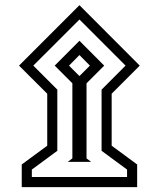

<svg xmlns="http://www.w3.org/2000/svg" viewBox="-20 -663 623 754"><path d="M246.1 -27.3H337.9L319.8 -41V-335.9L389.2 -405.3L292 -502.9L194.8 -405.3L264.2 -335.9V-41ZM251 -405.3 292 -446.8 333 -405.3 292 -364.3ZM110.8 -405.3 292 -586.4 473.1 -405.3 378.9 -311V-70.8L479 2.9V32.2H105V2.9L205.1 -70.8V-311ZM54.7 -405.3 165.5 -294.9V-90.8L65.4 -17.1V71.8H518.6V-17.1L418.5 -90.8V-294.9L528.8 -405.3L292 -642.6Z"/></svg>

Font: Vazirmatn NL
Style: Regular
Weight: 400
Designer: Saber Rastikerdar
Foundry: Saber Rastikerdar
Version: Version 33.003